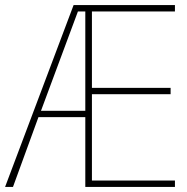

<svg xmlns="http://www.w3.org/2000/svg" viewBox="-21 -734 733 754"><path d="M666 0H314V-274H130L30 0H-1L268 -714H666V-689H340V-389H649V-364H340V-25H666ZM140 -299H314V-689H285Z"/></svg>

Font: Noto Sans Tamil SemiCondensed Thin
Style: Regular
Weight: 100
Width: 4
Designer: Jelle Bosma - Monotype Design Team
Foundry: Monotype Imaging Inc.
Version: Version 2.004; ttfautohint (v1.8.4.7-5d5b)